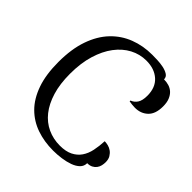

<svg xmlns="http://www.w3.org/2000/svg" viewBox="-217 -984 1161 1161"><g transform="rotate(45 364.0 -403.0)"><path d="M428 -820Q445 -820 471.5 -819Q498 -818 522.5 -813Q547 -808 565 -797Q583 -786 583 -765Q605 -765 625 -759Q645 -753 660.5 -739Q676 -725 685.5 -702Q695 -679 695 -645Q695 -581 662.5 -550Q630 -519 580 -519Q569 -519 555 -520.5Q541 -522 530 -524V-531Q553 -539 567.5 -560.5Q582 -582 582 -624Q582 -694 539.5 -732Q497 -770 428 -770Q372 -770 323 -744Q274 -718 237 -669Q200 -620 178.5 -549Q157 -478 157 -387Q157 -300 177 -234.5Q197 -169 232 -125Q267 -81 315.5 -58.5Q364 -36 421 -36Q471 -36 504 -52.5Q537 -69 556.5 -97.5Q576 -126 584 -164.5Q592 -203 594 -247Q607 -247 623.5 -243Q640 -239 654 -229Q668 -219 678 -202.5Q688 -186 688 -161Q688 -147 684.5 -132Q681 -117 672 -105Q663 -93 648.5 -85.5Q634 -78 613 -78Q613 -52 595 -34.5Q577 -17 548 -6.5Q519 4 483.5 9Q448 14 413 14Q337 14 272 -8.5Q207 -31 159 -79Q111 -127 84 -203.5Q57 -280 57 -388Q57 -499 85.5 -580.5Q114 -662 164.5 -715Q215 -768 282.5 -794Q350 -820 428 -820Z"/></g></svg>

Font: Milonga
Style: Regular
Weight: 400
Designer: Pablo Impallari, Brenda Gallo, Rodrigo Fuenzalida
Foundry: Pablo Impallari, Brenda Gallo, Rodrigo Fuenzalida
Version: Version 1.000; ttfautohint (v0.93) -l 8 -r 50 -G 200 -x 14 -